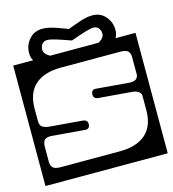

<svg xmlns="http://www.w3.org/2000/svg" viewBox="-119 -704 729 807"><g transform="rotate(-15 246.0 -301.0)"><path d="M434 -538Q434 -518 425 -504H512V20H-20V-504H66.5Q58 -518 58 -538Q58 -571 80 -596.5Q102 -622 138 -622Q161.5 -622 190.8 -612.2Q220 -602.5 246 -592Q273 -602.5 302 -612.2Q331 -622 355 -622Q391 -622 412.5 -596.5Q434 -571 434 -538ZM115 -537Q115 -518.5 140.5 -504H351.5Q377 -518.5 377 -537Q377 -551.5 368.8 -561.2Q360.5 -571 347 -571Q333.5 -571 308.5 -563.2Q283.5 -555.5 246 -542Q208.5 -555.5 183.5 -563.2Q158.5 -571 145 -571Q131.5 -571 123.2 -561.2Q115 -551.5 115 -537ZM171 -444Q99 -444 59.5 -409.5Q20 -375 20 -305V-253Q20 -234.5 29 -227Q38 -219.5 59 -217L204 -205Q224.5 -202 223 -183Q221.5 -162 200 -165L56 -177Q34.5 -177 27.2 -167.5Q20 -158 20 -140V-73Q20 -59 28.5 -49.5Q37 -40 61 -40H321Q393 -40 432.5 -74.8Q472 -109.5 472 -179V-243.5Q468 -264.5 434 -268L289 -280Q268.5 -283 270 -302Q271.5 -323 293 -320L437 -308Q454.5 -308 462.2 -314Q470 -320 472 -332V-411Q472 -425.5 463.5 -434.8Q455 -444 431 -444Z"/></g></svg>

Font: Honk Rounded
Style: Regular
Weight: 400
Designer: Noopur Datye & Yesha Goshar
Foundry: Ek Type
Version: Version 1.000